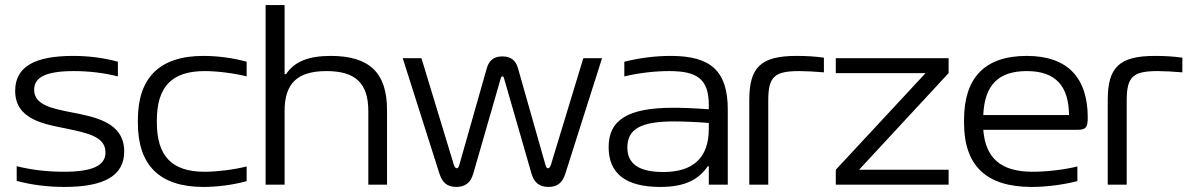

<svg xmlns="http://www.w3.org/2000/svg" viewBox="-20 -730 4714 759"><path d="M246 -221C330 -203 397 -189 397 -127C397 -76 347 -51 232 -51C170 -51 106 -58 46 -73V-15C105 1 169 9 235 9C391 9 471 -35 471 -131C471 -248 354 -268 257 -287C187 -301 115 -315 115 -375C115 -424 160 -449 272 -449C331 -449 391 -442 446 -428V-486C391 -501 332 -509 269 -509C115 -509 40 -465 40 -371C40 -256 157 -239 246 -221Z M525 -256V-244C525 -78 610 9 784 9C840 9 901 1 955 -14V-72C904 -59 837 -51 789 -51C659 -51 600 -113 600 -247V-253C600 -387 659 -449 789 -449C837 -449 904 -441 955 -428V-486C901 -501 840 -509 784 -509C610 -509 525 -422 525 -256Z M1030 -710V0H1105V-291C1105 -401 1156 -449 1271 -449C1385 -449 1436 -401 1436 -291V0H1510V-295C1510 -443 1440 -509 1287 -509C1199 -509 1143 -486 1111 -437H1105V-710Z M1851 -44 1960 -422C1962 -430 1970 -430 1972 -422L2081 -44C2091 -9 2112 9 2148 9C2186 9 2204 -10 2215 -44L2360 -500H2286L2158 -79C2154 -68 2151 -65 2146 -65C2142 -65 2139 -68 2136 -79L2028 -459C2020 -488 2003 -507 1966 -507C1929 -507 1912 -488 1904 -459L1796 -79C1793 -68 1790 -65 1786 -65C1781 -65 1778 -68 1774 -79L1646 -500H1572L1717 -44C1728 -10 1746 9 1784 9C1820 9 1841 -9 1851 -44Z M2632 -509C2570 -509 2508 -501 2448 -486V-428C2507 -442 2570 -449 2625 -449C2736 -449 2782 -418 2782 -314V-298C2716 -303 2669 -304 2642 -304C2460 -304 2386 -255 2386 -148C2386 -44 2454 9 2590 9C2683 9 2740 -17 2778 -73H2782V0H2857V-297C2857 -449 2790 -509 2632 -509ZM2460 -147C2460 -221 2515 -250 2645 -250C2678 -250 2732 -248 2782 -244V-221C2782 -107 2721 -50 2602 -50C2502 -50 2460 -85 2460 -147Z M3140 -449C3163 -449 3204 -447 3237 -444V-502C3202 -507 3166 -509 3129 -509C2987 -509 2942 -464 2942 -334V0H3017V-334C3017 -428 3043 -449 3140 -449Z M3284 -500V-441H3639L3284 -59V0H3730V-59H3376L3730 -441V-500Z M4280 -265C4280 -422 4201 -509 4039 -509C3872 -509 3791 -422 3791 -256V-244C3791 -77 3877 9 4058 9C4114 9 4180 1 4239 -14V-72C4188 -59 4115 -51 4063 -51C3937 -51 3876 -104 3867 -217H4243C4274 -217 4280 -230 4280 -265ZM3867 -275C3872 -393 3926 -449 4039 -449C4154 -449 4205 -389 4206 -275Z M4557 -449C4580 -449 4621 -447 4654 -444V-502C4619 -507 4583 -509 4546 -509C4404 -509 4359 -464 4359 -334V0H4434V-334C4434 -428 4460 -449 4557 -449Z"/></svg>

Font: LT Wave Light
Style: Regular
Weight: 300
Designer: Daniel Lyons
Version: Version 2.5 (Glyphs App)